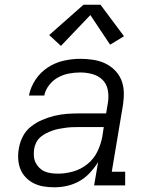

<svg xmlns="http://www.w3.org/2000/svg" viewBox="-20 -788 640 816"><path d="M211 8Q188 8 166 4.5Q144 1 124.5 -8.5Q105 -18 90 -33.5Q75 -49 67 -68.5Q59 -88 57.5 -111Q56 -134 60 -156Q64 -182 76.5 -207Q89 -232 111 -249.5Q133 -267 158.5 -278Q184 -289 210.5 -295.5Q237 -302 263 -304Q289 -306 315 -306H431L439 -354Q443 -380 438 -406Q433 -432 415.5 -449Q398 -466 373 -473Q348 -480 321 -480Q297 -480 273 -475.5Q249 -471 227 -459Q205 -447 189 -426.5Q173 -406 168 -382H103Q110 -418 131 -449.5Q152 -481 183.5 -501.5Q215 -522 250.5 -530Q286 -538 321 -538Q348 -538 375 -534Q402 -530 425 -519.5Q448 -509 466.5 -491Q485 -473 495 -449.5Q505 -426 506 -398.5Q507 -371 503 -344L455 -58H512V0H380L397 -99Q382 -75 362 -53.5Q342 -32 317 -18Q292 -4 265 2Q238 8 211 8ZM227 -50Q259 -50 292 -59.5Q325 -69 352 -91Q379 -113 394 -144Q409 -175 415 -208L421 -248H315Q301 -248 287 -247.5Q273 -247 259 -245Q245 -243 231 -240.5Q217 -238 203 -233Q189 -228 176 -221.5Q163 -215 151.5 -205Q140 -195 133.5 -181.5Q127 -168 125 -154Q123 -140 124 -125Q125 -110 131 -97.5Q137 -85 147 -75Q157 -65 169.5 -59.5Q182 -54 197 -52Q212 -50 227 -50ZM239 -593 189 -639 335 -768H407L507 -634L448 -598L364 -724Z"/></svg>

Font: Iosevka Curly Slab LtExObl
Style: Regular
Weight: 300
Width: 7
Italic angle: -9°
Monospace: yes
Designer: Belleve Invis
Foundry: Belleve Invis
Version: Version 11.1.0; ttfautohint (v1.8.3)